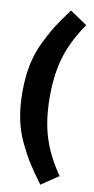

<svg xmlns="http://www.w3.org/2000/svg" viewBox="-109 -903 543 1105"><g transform="rotate(10 162.5 -350.0)"><path d="M212 -859 313 -791Q242 -689 210 -587.5Q178 -486 178 -350Q178 -214 210 -112.5Q242 -11 313 91L212 159Q163 92 137 51.5Q111 11 79 -54.5Q47 -120 32.5 -192Q18 -264 18 -350Q18 -436 32.5 -508Q47 -580 79 -645.5Q111 -711 137 -751.5Q163 -792 212 -859Z"/></g></svg>

Font: FiraGO
Style: Bold
Weight: 700
Designer: bBox Type
Foundry: bBox Type GmbH
Version: Version 1.001;PS 001.001;hotconv 1.0.88;makeotf.lib2.5.64775